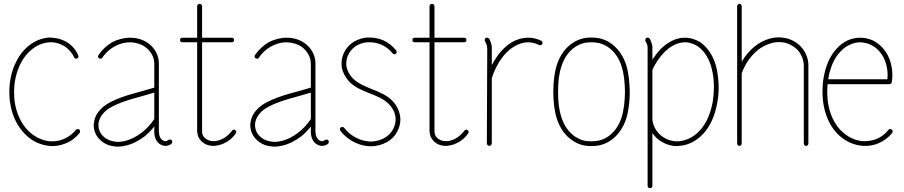

<svg xmlns="http://www.w3.org/2000/svg" viewBox="-20 -768 4745 1008"><path d="M324 -15C353 -26 379 -46 398 -70C402 -76 401 -84 396 -88C390 -92 382 -91 378 -86C362 -65 339 -48 314 -38C296 -30 275 -26 255 -26C248 -26 242 -27 235 -27C189 -33 145 -60 115 -96C85 -133 66 -180 58 -228C55 -247 54 -266 54 -286C54 -337 65 -387 87 -432C103 -465 126 -493 154 -514C181 -534 214 -546 247 -546C248 -546 250 -546 252 -546C280 -545 304 -535 322 -523C339 -511 357 -493 369 -467C371 -461 379 -458 385 -461C391 -463 394 -471 391 -477C380 -504 360 -528 335 -544C311 -560 282 -569 252 -570C250 -571 249 -571 247 -571C208 -571 170 -557 139 -534C107 -511 82 -479 65 -444C40 -395 29 -340 29 -286C29 -265 30 -244 34 -224C42 -172 62 -122 96 -81C130 -39 178 -9 232 -3C240 -2 247 -1 255 -1C278 -1 302 -6 324 -15Z M572 -210C638 -244 715 -258 790 -282V-143C771 -115 749 -91 723 -71C695 -50 665 -34 632 -27C621 -25 610 -23 599 -23C593 -23 587 -24 581 -25C565 -27 548 -33 535 -42C521 -51 510 -64 504 -78C499 -89 497 -100 497 -111C497 -116 497 -121 498 -126C502 -144 511 -161 524 -175C532 -184 546 -197 572 -210ZM568 -546C540 -529 515 -506 497 -479C493 -473 494 -465 500 -462C506 -458 514 -459 517 -465C533 -489 555 -510 581 -524C606 -538 634 -546 663 -546C692 -545 721 -537 743 -521C766 -504 783 -479 788 -452C789 -446 790 -439 790 -433V-308C714 -284 634 -270 560 -232C541 -222 521 -209 506 -192C490 -175 478 -154 474 -130C473 -124 472 -118 472 -111C472 -97 475 -82 481 -68C489 -49 504 -33 521 -21C538 -9 558 -2 578 0C585 1 592 2 599 2C612 2 625 0 638 -3C675 -11 708 -29 738 -51C757 -66 774 -84 790 -104V-78V-77V-76C790 -61 793 -45 801 -31C805 -24 810 -18 817 -13C824 -8 832 -4 841 -3C843 -2 846 -2 848 -2C860 -2 871 -6 880 -13C885 -18 886 -26 882 -31C877 -36 869 -37 864 -33C860 -29 854 -27 848 -27C847 -27 846 -27 845 -27C841 -28 836 -30 832 -33C828 -36 825 -40 822 -44C817 -53 815 -64 814 -76V-77V-78V-433C814 -441 814 -449 812 -457C806 -491 786 -521 758 -541C731 -561 697 -570 664 -570H663C630 -570 597 -561 568 -546Z M1041 -78V-546H1197C1204 -546 1209 -551 1209 -558C1209 -565 1204 -570 1197 -570H1041V-735C1041 -742 1035 -748 1028 -748C1021 -748 1015 -742 1015 -735V-570H937C930 -570 925 -565 925 -558C925 -551 930 -546 937 -546H1015V-77C1016 -68 1018 -59 1021 -50C1029 -33 1043 -19 1059 -11C1072 -5 1087 -2 1101 -2C1104 -2 1108 -2 1111 -3C1133 -5 1154 -13 1172 -24C1190 -35 1206 -50 1218 -68C1222 -73 1221 -81 1215 -85C1210 -89 1202 -88 1198 -82C1187 -67 1174 -55 1159 -45C1143 -35 1126 -29 1109 -27C1106 -27 1104 -27 1101 -27C1090 -27 1079 -29 1070 -34C1058 -39 1049 -49 1044 -60C1042 -65 1041 -72 1041 -78Z M1394 -210C1460 -244 1537 -258 1612 -282V-143C1593 -115 1571 -91 1545 -71C1517 -50 1487 -34 1454 -27C1443 -25 1432 -23 1421 -23C1415 -23 1409 -24 1403 -25C1387 -27 1370 -33 1357 -42C1343 -51 1332 -64 1326 -78C1321 -89 1319 -100 1319 -111C1319 -116 1319 -121 1320 -126C1324 -144 1333 -161 1346 -175C1354 -184 1368 -197 1394 -210ZM1390 -546C1362 -529 1337 -506 1319 -479C1315 -473 1316 -465 1322 -462C1328 -458 1336 -459 1339 -465C1355 -489 1377 -510 1403 -524C1428 -538 1456 -546 1485 -546C1514 -545 1543 -537 1565 -521C1588 -504 1605 -479 1610 -452C1611 -446 1612 -439 1612 -433V-308C1536 -284 1456 -270 1382 -232C1363 -222 1343 -209 1328 -192C1312 -175 1300 -154 1296 -130C1295 -124 1294 -118 1294 -111C1294 -97 1297 -82 1303 -68C1311 -49 1326 -33 1343 -21C1360 -9 1380 -2 1400 0C1407 1 1414 2 1421 2C1434 2 1447 0 1460 -3C1497 -11 1530 -29 1560 -51C1579 -66 1596 -84 1612 -104V-78V-77V-76C1612 -61 1615 -45 1623 -31C1627 -24 1632 -18 1639 -13C1646 -8 1654 -4 1663 -3C1665 -2 1668 -2 1670 -2C1682 -2 1693 -6 1702 -13C1707 -18 1708 -26 1704 -31C1699 -36 1691 -37 1686 -33C1682 -29 1676 -27 1670 -27C1669 -27 1668 -27 1667 -27C1663 -28 1658 -30 1654 -33C1650 -36 1647 -40 1644 -44C1639 -53 1637 -64 1636 -76V-77V-78V-433C1636 -441 1636 -449 1634 -457C1628 -491 1608 -521 1580 -541C1553 -561 1519 -570 1486 -570H1485C1452 -570 1419 -561 1390 -546Z M1981 -534C2004 -524 2025 -508 2041 -488C2045 -482 2053 -482 2058 -486C2064 -490 2064 -498 2060 -503C2042 -526 2018 -545 1991 -557C1969 -566 1944 -571 1920 -571C1915 -571 1909 -571 1904 -571C1881 -568 1858 -561 1838 -549C1818 -537 1801 -520 1790 -499C1779 -480 1773 -458 1773 -435C1773 -429 1774 -423 1774 -416C1779 -388 1793 -362 1812 -341C1842 -309 1883 -293 1921 -278C1959 -263 1996 -248 2022 -221C2043 -200 2057 -171 2057 -142V-141C2057 -112 2044 -83 2023 -62C2008 -48 1989 -37 1968 -31C1955 -27 1942 -25 1928 -25C1920 -25 1912 -26 1904 -27C1858 -34 1815 -60 1787 -97C1783 -102 1775 -103 1769 -99C1764 -95 1763 -87 1767 -81C1800 -39 1848 -10 1901 -2C1910 -1 1919 0 1928 0C1944 0 1960 -3 1975 -7C2000 -14 2022 -26 2041 -44C2066 -69 2082 -105 2082 -141V-142C2081 -178 2065 -213 2040 -239C2009 -270 1968 -286 1930 -301C1893 -316 1856 -332 1830 -359C1817 -373 1803 -394 1799 -420C1798 -425 1798 -430 1798 -435C1798 -453 1803 -472 1812 -487C1821 -504 1835 -518 1851 -528C1868 -538 1887 -544 1906 -546C1911 -546 1916 -546 1920 -546C1941 -546 1962 -542 1981 -534Z M2261 -78V-546H2417C2424 -546 2429 -551 2429 -558C2429 -565 2424 -570 2417 -570H2261V-735C2261 -742 2255 -748 2248 -748C2241 -748 2235 -742 2235 -735V-570H2157C2150 -570 2145 -565 2145 -558C2145 -551 2150 -546 2157 -546H2235V-77C2236 -68 2238 -59 2241 -50C2249 -33 2263 -19 2279 -11C2292 -5 2307 -2 2321 -2C2324 -2 2328 -2 2331 -3C2353 -5 2374 -13 2392 -24C2410 -35 2426 -50 2438 -68C2442 -73 2441 -81 2435 -85C2430 -89 2422 -88 2418 -82C2407 -67 2394 -55 2379 -45C2363 -35 2346 -29 2329 -27C2326 -27 2324 -27 2321 -27C2310 -27 2299 -29 2290 -34C2278 -39 2269 -49 2264 -60C2262 -65 2261 -72 2261 -78Z M2596 -481C2583 -463 2572 -445 2562 -426V-512C2562 -516 2562 -520 2562 -524C2560 -538 2555 -552 2548 -565C2544 -570 2536 -572 2530 -569C2525 -565 2523 -557 2526 -551C2532 -542 2536 -532 2537 -521C2537 -518 2538 -515 2538 -512L2536 -15C2536 -8 2542 -3 2549 -2C2556 -2 2561 -8 2562 -15V-358C2574 -396 2592 -433 2616 -465C2633 -488 2654 -509 2678 -523C2701 -537 2727 -546 2753 -546H2756C2775 -545 2794 -540 2810 -532C2816 -529 2824 -531 2827 -537C2830 -543 2828 -551 2822 -554C2801 -564 2779 -570 2756 -570H2753C2722 -570 2691 -561 2665 -545C2637 -528 2615 -505 2596 -481Z M2910 -286C2910 -288 2910 -290 2910 -292C2910 -336 2914 -380 2928 -421C2941 -462 2966 -500 3002 -523C3028 -539 3050 -546 3084 -546C3114 -546 3140 -541 3169 -523C3205 -500 3230 -462 3243 -421C3256 -380 3260 -336 3261 -292V-284C3261 -283 3261 -283 3261 -283C3261 -283 3261 -282 3261 -282C3260 -237 3256 -192 3243 -151C3230 -110 3205 -72 3169 -49C3140 -31 3114 -26 3084 -26C3050 -26 3028 -33 3002 -49C2966 -72 2941 -110 2928 -151C2914 -192 2910 -236 2910 -281C2910 -283 2910 -284 2910 -286ZM3267 -143C3280 -183 3284 -226 3286 -267C3286 -268 3286 -269 3286 -271C3286 -272 3286 -279 3286 -292C3285 -337 3281 -384 3267 -429C3252 -474 3224 -517 3182 -544C3149 -565 3118 -571 3084 -571C3046 -571 3017 -562 2989 -544C2946 -517 2919 -474 2904 -429C2890 -386 2886 -341 2885 -297C2885 -294 2885 -291 2885 -286C2885 -281 2885 -277 2885 -274C2886 -231 2890 -186 2904 -143C2919 -98 2946 -55 2989 -28C3017 -10 3046 -1 3084 -1C3118 -1 3149 -7 3182 -28C3224 -55 3252 -98 3267 -143Z M3448 -510C3432 -493 3418 -475 3405 -455V-512C3405 -516 3405 -520 3405 -524C3403 -538 3398 -552 3391 -565C3387 -570 3379 -572 3373 -569C3368 -565 3366 -557 3369 -551C3375 -542 3379 -532 3380 -521C3380 -518 3380 -515 3380 -512V208C3380 215 3386 220 3393 220C3400 220 3405 215 3405 208V-69C3414 -57 3423 -46 3435 -37C3463 -14 3499 -1 3535 -1C3538 -1 3540 -1 3543 -2C3571 -3 3599 -12 3623 -26C3647 -40 3668 -59 3685 -81C3719 -125 3737 -178 3746 -231C3751 -257 3753 -284 3753 -310C3753 -326 3752 -343 3750 -359C3746 -401 3736 -444 3714 -482C3700 -507 3681 -529 3657 -546C3633 -561 3605 -570 3576 -570H3574C3549 -570 3525 -563 3504 -552C3483 -541 3464 -526 3448 -510ZM3405 -401C3420 -435 3441 -466 3466 -492C3481 -507 3497 -521 3516 -530C3534 -540 3554 -545 3574 -546H3576C3602 -546 3626 -536 3643 -525C3663 -511 3680 -492 3692 -470C3712 -436 3721 -396 3726 -356C3727 -341 3728 -326 3728 -310C3728 -285 3726 -260 3722 -235C3713 -185 3696 -135 3665 -96C3650 -77 3632 -60 3610 -47C3589 -35 3565 -28 3541 -26C3539 -26 3538 -26 3535 -26C3505 -26 3474 -37 3451 -56C3426 -76 3409 -107 3405 -139Z M3874 -15V-383C3889 -424 3912 -462 3944 -492C3963 -511 3986 -526 4011 -535C4030 -543 4050 -547 4070 -547C4076 -547 4082 -546 4088 -546C4118 -542 4146 -527 4167 -506C4185 -486 4199 -458 4200 -425V-15C4200 -8 4205 -2 4212 -2C4219 -2 4224 -8 4224 -15V-426C4224 -462 4209 -497 4185 -523C4160 -549 4127 -566 4092 -570C4084 -571 4077 -572 4070 -572C4046 -572 4023 -567 4002 -559C3973 -548 3948 -531 3926 -510C3906 -491 3888 -468 3874 -444V-735C3874 -742 3869 -748 3862 -748C3855 -748 3850 -742 3850 -735V-15C3850 -8 3855 -2 3862 -2C3869 -2 3874 -8 3874 -15Z M4592 -16C4620 -28 4645 -46 4664 -70C4668 -76 4667 -84 4662 -88C4656 -92 4648 -91 4644 -86C4628 -65 4607 -49 4583 -39C4563 -31 4542 -27 4521 -27C4516 -27 4511 -27 4506 -27C4456 -32 4409 -62 4378 -102C4347 -143 4330 -194 4325 -246C4324 -260 4323 -273 4323 -287C4323 -300 4324 -313 4325 -326H4649C4656 -326 4661 -331 4662 -337C4664 -350 4665 -362 4665 -375V-377C4664 -424 4651 -471 4621 -508C4606 -527 4587 -543 4566 -554C4544 -565 4520 -570 4496 -570C4473 -570 4449 -565 4428 -555C4407 -545 4388 -530 4373 -513C4341 -479 4322 -436 4311 -393C4302 -359 4298 -323 4298 -287C4298 -273 4299 -258 4300 -244C4306 -188 4324 -132 4358 -87C4393 -41 4446 -8 4504 -3C4510 -2 4516 -2 4521 -2C4546 -2 4570 -6 4592 -16ZM4328 -352C4330 -363 4332 -375 4335 -387C4346 -428 4363 -466 4391 -496C4405 -511 4421 -524 4439 -532C4457 -541 4477 -546 4496 -546C4516 -545 4537 -541 4555 -531C4573 -522 4589 -509 4601 -493C4627 -461 4639 -419 4640 -377V-375C4640 -367 4639 -359 4639 -352Z"/></svg>

Font: LS
Style: Light
Weight: 300
Designer: BSozoo
Foundry: BSozoo
Version: Version 001.000